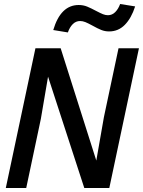

<svg xmlns="http://www.w3.org/2000/svg" viewBox="-20 -939 714 959"><path d="M157 -698H283L461 -137L499 -354L572 -698H674L526 0H401L220 -556L184 -345L111 0H9ZM373 -914Q396 -914 415.5 -906Q435 -898 461 -884Q482 -873 494.5 -868Q507 -863 519 -863Q540 -863 555.5 -878.5Q571 -894 580 -919L655 -907Q636 -848 603.5 -815Q571 -782 525 -782Q504 -782 485.5 -789.5Q467 -797 442 -811Q420 -823 406.5 -828.5Q393 -834 380 -834Q359 -834 343.5 -818.5Q328 -803 319 -777L246 -789Q283 -914 373 -914Z"/></svg>

Font: Azeret Mono
Style: Italic
Weight: 400
Italic angle: -12°
Designer: Martin Vácha
Foundry: Displaay
Version: Version 1.000; Glyphs 3.0.3, build 3074